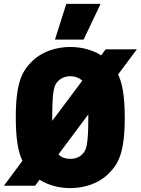

<svg xmlns="http://www.w3.org/2000/svg" viewBox="-44 -953 722 985"><path d="M316 12C383 12 459 -8 514 -63C563 -112 596 -169 596 -350C596 -462 583 -527 562 -571L658 -700H498L475 -669C426 -700 368 -712 317 -712C250 -712 174 -692 119 -637C70 -588 37 -531 37 -350C37 -237 50 -172 71 -128L-24 0H136L159 -31C208 0 265 12 316 12ZM316 -138C293 -138 271 -145 256 -161L409 -366V-350C409 -207 399 -183 379 -163C364 -146 341 -138 316 -138ZM238 -750H385L472 -933H296ZM224 -333V-350C224 -493 234 -517 254 -537C270 -553 292 -562 317 -562C340 -562 363 -554 378 -539Z"/></svg>

Font: Finlandica Black
Style: Regular
Weight: 900
Designer: Niklas Ekholm, Juho Hiilivirta, Jaakko Suomalainen
Foundry: Helsinki Type Studio
Version: Version 2.000;Glyphs 3.2 (3202)